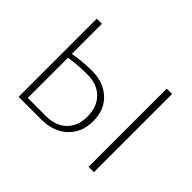

<svg xmlns="http://www.w3.org/2000/svg" viewBox="-132 -901 1143 1143"><g transform="rotate(45 439.5 -329.0)"><path d="M317 -419Q413 -419 473.5 -363Q534 -307 534 -211Q534 -117 472 -58.5Q410 0 306 0H117V-658H160V-405Q242 -419 317 -419ZM706 -658H751V0H706ZM312 -34Q395 -34 442.5 -80.5Q490 -127 490 -205Q490 -288 442.5 -336Q395 -384 311 -384Q240 -384 160 -373V-34Z"/></g></svg>

Font: EauTestSC Light
Style: Regular
Weight: 300
Designer: Christian Thalmann (Catharsis Fonts)
Version: Version 0.001;PS 000.001;hotconv 1.0.88;makeotf.lib2.5.64775